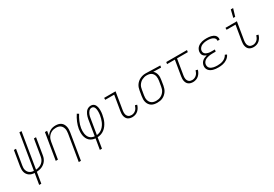

<svg xmlns="http://www.w3.org/2000/svg" viewBox="53 -1911 4693 3289"><g transform="rotate(-30 2400.0 -266.5)"><path d="M187 215 223 -1Q195 -2 169 -9Q143 -16 122 -30.5Q101 -45 86 -66Q71 -87 64 -112.5Q57 -138 57 -165.5Q57 -193 61 -220L111 -520H153L102 -214Q98 -192 98 -170.5Q98 -149 104 -129Q110 -109 121.5 -92Q133 -75 149.5 -63.5Q166 -52 186.5 -46Q207 -40 229 -39L344 -735H386L271 -38Q292 -40 313 -44.5Q334 -49 354 -58.5Q374 -68 391.5 -82.5Q409 -97 422 -115.5Q435 -134 442.5 -154.5Q450 -175 453 -195L507 -520H549L494 -189Q490 -163 480 -138Q470 -113 454 -91Q438 -69 415.5 -51.5Q393 -34 368.5 -23Q344 -12 317.5 -7Q291 -2 265 0L229 215Z M970 215 1056 -301Q1059 -324 1060 -347.5Q1061 -371 1055.5 -393Q1050 -415 1039 -434Q1028 -453 1010 -466Q992 -479 970 -484.5Q948 -490 924 -490Q902 -490 880 -486Q858 -482 836.5 -471.5Q815 -461 797 -444.5Q779 -428 766 -408.5Q753 -389 746 -367Q739 -345 735 -323L682 0H639L725 -520H768L752 -424Q766 -449 786.5 -469.5Q807 -490 831.5 -503.5Q856 -517 883 -522.5Q910 -528 937 -528Q966 -528 993.5 -521.5Q1021 -515 1043 -499Q1065 -483 1078.5 -459.5Q1092 -436 1098 -408.5Q1104 -381 1103 -352Q1102 -323 1097 -294L1013 215Z M1387 215 1422 7Q1389 4 1360 -7.5Q1331 -19 1309 -39.5Q1287 -60 1273.5 -87.5Q1260 -115 1254 -146Q1248 -177 1248.5 -209.5Q1249 -242 1254 -275Q1265 -338 1291 -400.5Q1317 -463 1355 -520L1389 -499Q1355 -446 1330 -387.5Q1305 -329 1295 -269Q1291 -242 1290.5 -215Q1290 -188 1294 -162.5Q1298 -137 1308 -113Q1318 -89 1335.5 -71Q1353 -53 1377 -43Q1401 -33 1428 -31L1479 -343Q1483 -363 1488.5 -383.5Q1494 -404 1502.5 -423Q1511 -442 1523 -460.5Q1535 -479 1551.5 -492.5Q1568 -506 1589 -513Q1610 -520 1630 -520Q1649 -520 1666 -514Q1683 -508 1695 -496Q1707 -484 1715 -468.5Q1723 -453 1727 -435.5Q1731 -418 1732.5 -400Q1734 -382 1734 -363.5Q1734 -345 1732 -326.5Q1730 -308 1727 -289Q1721 -255 1712 -221Q1703 -187 1687.5 -154.5Q1672 -122 1649.5 -92Q1627 -62 1597.5 -39.5Q1568 -17 1533.5 -5.5Q1499 6 1463 8L1429 215ZM1470 -31Q1499 -33 1528 -45Q1557 -57 1581 -78Q1605 -99 1623 -125.5Q1641 -152 1653 -180Q1665 -208 1673 -237.5Q1681 -267 1686 -296Q1688 -310 1689.5 -324.5Q1691 -339 1691.5 -353Q1692 -367 1691.5 -381Q1691 -395 1689 -409Q1687 -423 1683 -436Q1679 -449 1671 -459.5Q1663 -470 1651 -476Q1639 -482 1625 -482Q1609 -482 1594 -474.5Q1579 -467 1568 -454.5Q1557 -442 1549 -427.5Q1541 -413 1535.5 -398Q1530 -383 1526.5 -367.5Q1523 -352 1521 -337Z M2154 8Q2131 8 2108.5 2.5Q2086 -3 2068 -15.5Q2050 -28 2039 -47Q2028 -66 2023 -88Q2018 -110 2018.5 -133.5Q2019 -157 2023 -181L2073 -482H1896V-520H2122L2065 -174Q2062 -157 2061.5 -139.5Q2061 -122 2064 -105.5Q2067 -89 2075 -74.5Q2083 -60 2095 -49.5Q2107 -39 2124 -34.5Q2141 -30 2158 -30Q2181 -30 2203.5 -39Q2226 -48 2243.5 -64.5Q2261 -81 2272 -102.5Q2283 -124 2290 -147L2328 -136Q2321 -108 2305 -80.5Q2289 -53 2266 -32.5Q2243 -12 2213 -2Q2183 8 2154 8Z M2645 8Q2615 8 2586 2Q2557 -4 2533.5 -19Q2510 -34 2494 -57Q2478 -80 2470 -107.5Q2462 -135 2462.5 -165Q2463 -195 2468 -226L2485 -326Q2489 -352 2498 -378.5Q2507 -405 2523 -428.5Q2539 -452 2561 -471Q2583 -490 2608.5 -502.5Q2634 -515 2661 -521.5Q2688 -528 2714 -528H2731L3007 -520L3001 -482L2848 -486Q2868 -470 2880 -448Q2892 -426 2898 -400.5Q2904 -375 2903 -348Q2902 -321 2897 -294L2881 -194Q2876 -167 2867 -140Q2858 -113 2841.5 -89Q2825 -65 2803 -45.5Q2781 -26 2754.5 -13.5Q2728 -1 2700 3.5Q2672 8 2645 8ZM2646 -30Q2668 -30 2691 -34.5Q2714 -39 2736 -49.5Q2758 -60 2776 -76.5Q2794 -93 2807.5 -113Q2821 -133 2828 -155.5Q2835 -178 2839 -201L2856 -301Q2859 -323 2860 -345.5Q2861 -368 2857 -389Q2853 -410 2843 -428.5Q2833 -447 2817 -460.5Q2801 -474 2781 -481Q2761 -488 2738 -489L2725 -490H2713Q2691 -490 2669 -484Q2647 -478 2626 -467.5Q2605 -457 2587.5 -440.5Q2570 -424 2557 -404.5Q2544 -385 2537 -363Q2530 -341 2527 -319L2510 -219Q2506 -195 2505.5 -171.5Q2505 -148 2510.5 -126Q2516 -104 2528 -85Q2540 -66 2558.5 -53.5Q2577 -41 2599.5 -35.5Q2622 -30 2646 -30Z M3354 8Q3331 8 3308.5 2.5Q3286 -3 3268 -15.5Q3250 -28 3239 -47Q3228 -66 3223 -88Q3218 -110 3218.5 -133.5Q3219 -157 3223 -181L3273 -482H3119L3125 -520H3535L3529 -482H3316L3265 -174Q3262 -157 3261.5 -139.5Q3261 -122 3264 -105.5Q3267 -89 3275 -74.5Q3283 -60 3295 -49.5Q3307 -39 3324 -34.5Q3341 -30 3358 -30Q3381 -30 3403.5 -39Q3426 -48 3443.5 -64.5Q3461 -81 3472 -102.5Q3483 -124 3490 -147L3528 -136Q3521 -108 3505 -80.5Q3489 -53 3466 -32.5Q3443 -12 3413 -2Q3383 8 3354 8Z M3854 8Q3827 8 3801.5 5.5Q3776 3 3752 -4Q3728 -11 3706.5 -23.5Q3685 -36 3669.5 -55.5Q3654 -75 3648.5 -100Q3643 -125 3648 -151Q3652 -174 3664 -195.5Q3676 -217 3695.5 -232.5Q3715 -248 3737.5 -257Q3760 -266 3783 -272Q3763 -279 3746.5 -290Q3730 -301 3718.5 -317Q3707 -333 3704 -354Q3701 -375 3704 -396Q3708 -419 3719.5 -440Q3731 -461 3749 -476.5Q3767 -492 3789 -502.5Q3811 -513 3833 -518.5Q3855 -524 3878 -526Q3901 -528 3923 -528Q3945 -528 3967.5 -526Q3990 -524 4011 -519Q4032 -514 4051.5 -504.5Q4071 -495 4085.5 -480Q4100 -465 4106.5 -444Q4113 -423 4109 -400L4108 -395H4066L4067 -398Q4070 -416 4063.5 -431Q4057 -446 4045 -456.5Q4033 -467 4018 -473.5Q4003 -480 3986.5 -483.5Q3970 -487 3953.5 -488.5Q3937 -490 3920 -490Q3903 -490 3885 -488.5Q3867 -487 3849.5 -482.5Q3832 -478 3815 -471Q3798 -464 3783.5 -452Q3769 -440 3759 -424Q3749 -408 3746 -390Q3743 -372 3747.5 -355.5Q3752 -339 3763.5 -327Q3775 -315 3790.5 -308Q3806 -301 3822.5 -296.5Q3839 -292 3856.5 -291Q3874 -290 3892 -290H3954L3947 -251H3885Q3866 -251 3846.5 -249.5Q3827 -248 3807.5 -244Q3788 -240 3768.5 -233Q3749 -226 3732 -214Q3715 -202 3704 -184Q3693 -166 3690 -147Q3687 -126 3692 -107Q3697 -88 3710 -74Q3723 -60 3740.5 -51.5Q3758 -43 3777 -38.5Q3796 -34 3816.5 -32Q3837 -30 3858 -30Q3885 -30 3913.5 -34Q3942 -38 3969.5 -49Q3997 -60 4020 -80.5Q4043 -101 4056 -127L4091 -111Q4082 -90 4066 -71Q4050 -52 4030.5 -38.5Q4011 -25 3989 -15.5Q3967 -6 3944.5 -1Q3922 4 3899 6Q3876 8 3854 8Z M4554 8Q4531 8 4508.5 2.5Q4486 -3 4468 -15.5Q4450 -28 4439 -47Q4428 -66 4423 -88Q4418 -110 4418.5 -133.5Q4419 -157 4423 -181L4473 -482H4296V-520H4522L4465 -174Q4462 -157 4461.5 -139.5Q4461 -122 4464 -105.5Q4467 -89 4475 -74.5Q4483 -60 4495 -49.5Q4507 -39 4524 -34.5Q4541 -30 4558 -30Q4581 -30 4603.5 -39Q4626 -48 4643.5 -64.5Q4661 -81 4672 -102.5Q4683 -124 4690 -147L4728 -136Q4721 -108 4705 -80.5Q4689 -53 4666 -32.5Q4643 -12 4613 -2Q4583 8 4554 8ZM4497 -600 4533 -748H4579L4535 -600Z"/></g></svg>

Font: Iosevka Extralight Extended
Style: Italic
Weight: 200
Width: 7
Italic angle: -9°
Monospace: yes
Designer: Belleve Invis
Foundry: Belleve Invis
Version: Version 32.5.0; ttfautohint (v1.8.4)